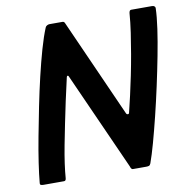

<svg xmlns="http://www.w3.org/2000/svg" viewBox="-77 -748 804 822"><g transform="rotate(-10 325.5 -336.5)"><path d="M448 -239Q450 -235 455 -235Q460 -235 461 -241Q469 -273 478 -312.5Q487 -352 496 -396Q505 -440 513 -486Q521 -532 527.5 -576.5Q534 -621 537 -661Q539 -673 546 -673H637Q643 -673 647 -670Q651 -667 651 -662Q650 -625 642.5 -572.5Q635 -520 623 -458Q611 -396 597 -331.5Q583 -267 568 -206Q553 -145 539 -94.5Q525 -44 513 -11Q510 -3 505 -1.5Q500 0 494 0H435Q428 0 424 -14L234 -438Q233 -442 229.5 -442Q226 -442 225 -437Q213 -386 202.5 -336.5Q192 -287 182.5 -240.5Q173 -194 165 -152Q157 -110 152 -74.5Q147 -39 145 -11Q144 0 136 0H46Q41 0 36 -1.5Q31 -3 32 -11Q35 -45 42.5 -96Q50 -147 61.5 -208Q73 -269 86 -333.5Q99 -398 113.5 -459.5Q128 -521 143 -573.5Q158 -626 173 -662Q175 -667 180.5 -670Q186 -673 191 -673H248Q255 -673 258 -665Z"/></g></svg>

Font: Glory Thin SemiBold
Style: Italic
Weight: 600
Italic angle: -12°
Version: Version 1.011